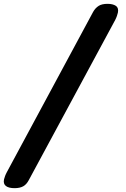

<svg xmlns="http://www.w3.org/2000/svg" viewBox="-36 -850 656 1000"><path d="M0 46 449 -788Q461 -809 478 -819.5Q495 -830 524 -830Q552 -830 567.5 -819.5Q583 -809 578 -784Q576 -776 573 -767Q570 -758 564 -746L114 88Q102 111 84.5 120.5Q67 130 40 130Q9 130 -5.5 118.5Q-20 107 -15 84Q-13 76 -9.5 66.5Q-6 57 0 46Z"/></svg>

Font: Maple Mono
Style: Bold Italic
Weight: 700
Italic angle: -10°
Monospace: yes
Designer: subframe7536
Version: Version 7.000